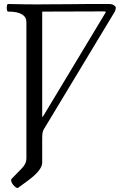

<svg xmlns="http://www.w3.org/2000/svg" viewBox="-20 -685 623 960"><path d="M72 253Q68 257 60.5 252.5Q53 248 46 239.5Q39 231 36.5 222Q34 213 39 208L86 160Q100 146 106 133.5Q112 121 112 109V-574Q112 -600 89.5 -613.5Q67 -627 21 -627Q16 -627 14.5 -636.5Q13 -646 14.5 -655.5Q16 -665 21 -665Q65 -664 101 -663.5Q137 -663 164 -663Q190 -663 229 -663.5Q268 -664 320 -664Q372 -665 423 -665Q474 -665 524 -665Q541 -665 550 -658.5Q559 -652 559 -647Q559 -637 554 -627L200 -40Q196 -34 194 -26Q192 -18 191.5 -9.5Q191 -1 191 8V129Q191 146 174.5 167.5Q158 189 125 214ZM194 -101 509 -624 506 -628 191 -627V-102Z"/></svg>

Font: Junicode VF
Style: Regular
Weight: 400
Designer: Peter S. Baker
Version: Version 2.213